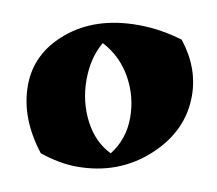

<svg xmlns="http://www.w3.org/2000/svg" viewBox="-65 -599 789 697"><g transform="rotate(10 329.0 -250.5)"><path d="M123 -3Q34 -117 34 -237Q34 -357 134 -440Q234 -523 390 -523Q473 -523 555 -498Q627 -407 627 -303Q627 -172 520 -75Q413 22 261 22Q196 22 123 -3ZM275 -436Q240 -376 240 -295Q240 -214 275.5 -145.5Q311 -77 373 -47Q420 -107 420 -186Q420 -265 381.5 -333Q343 -401 275 -436Z"/></g></svg>

Font: Ruslan Display
Style: Regular
Weight: 400
Designer: Denis Masharov, Vladimir Rabdu
Foundry: Denis Masharov, Vladimir Rabdu
Version: Version 1.000; ttfautohint (v1.4.1)